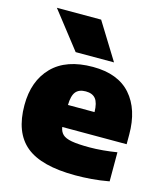

<svg xmlns="http://www.w3.org/2000/svg" viewBox="-120 -899 862 1001"><g transform="rotate(15 311.0 -398.5)"><path d="M380.5 11Q196.5 11 113.2 -57.8Q30 -126.5 30 -274.5Q30 -405 105.2 -482Q180.5 -559 324.5 -559Q460 -559 528.8 -481Q597.5 -403 597.5 -267V-215H250Q253.5 -190.5 268.5 -176Q283.5 -161.5 318 -155.2Q352.5 -149 414.5 -149Q448 -149 487 -152.5Q526 -156 562 -162V-5Q512 4 467.2 7.5Q422.5 11 380.5 11ZM321 -426Q284.5 -426 267.2 -404.8Q250 -383.5 249 -333.5H392.5Q391.5 -383.5 374.2 -404.8Q357 -426 321 -426ZM216.5 -610 62 -808H301L423.5 -610Z"/></g></svg>

Font: Encode Sans SmExp Black
Style: Regular
Weight: 900
Width: 6
Designer: Multiple Designers
Foundry: Impallari Type
Version: Version 3.002; ttfautohint (v1.8.3) -l 8 -r 50 -G 200 -x 14 